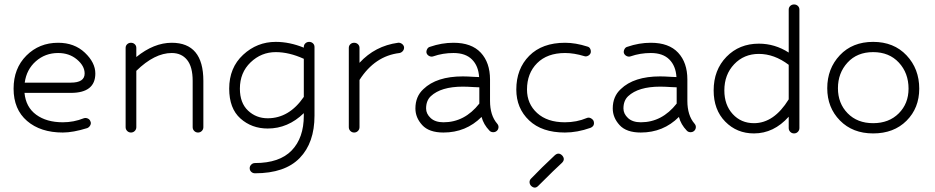

<svg xmlns="http://www.w3.org/2000/svg" viewBox="-20 -588 4196 862"><path d="M262 7Q162 7 101.5 -45Q41 -97 41 -190Q41 -281 98.5 -338.5Q156 -396 241 -396Q314 -396 361 -351.5Q408 -307 408 -258Q408 -171 298 -171H90Q96 -107 142.5 -73Q189 -39 262 -39Q311 -39 356 -57Q365 -60 374 -56Q383 -52 386 -43Q390 -35 385.5 -26Q381 -17 372 -13Q308 7 262 7ZM241 -350Q183 -350 141 -313Q99 -276 91 -217H298Q360 -217 360 -258Q360 -292 325.5 -321Q291 -350 241 -350Z M544 -17V-373Q544 -383 551 -389.5Q558 -396 568 -396Q578 -396 585 -389.5Q592 -383 592 -373V-332Q671 -396 751 -396Q893 -396 893 -225V-17Q893 -7 886 0Q879 7 869 7Q859 7 852 0Q845 -7 845 -17V-225Q845 -288 820 -319Q795 -350 751 -350Q674 -350 592 -270V-17Q592 -7 585 0Q578 7 568 7Q558 7 551 0Q544 -7 544 -17Z M1182 -11Q1110 -11 1059.5 -56Q1009 -101 1009 -190Q1009 -284 1071.5 -342Q1134 -400 1218 -400Q1280 -400 1344 -374V-377Q1344 -387 1351 -393.5Q1358 -400 1368 -400Q1378 -400 1385 -393.5Q1392 -387 1392 -377V-69Q1392 53 1325.5 121.5Q1259 190 1125 190Q1115 190 1108 183.5Q1101 177 1101 167Q1101 158 1108 151Q1115 144 1125 144Q1235 144 1289.5 87.5Q1344 31 1344 -69V-80Q1273 -11 1182 -11ZM1182 -57Q1278 -57 1344 -153V-324Q1278 -354 1218 -354Q1153 -354 1105 -308Q1057 -262 1057 -190Q1057 -126 1093.5 -91.5Q1130 -57 1182 -57Z M1546 -17V-373Q1546 -383 1553 -389.5Q1560 -396 1570 -396Q1580 -396 1587 -389.5Q1594 -383 1594 -373V-306Q1664 -382 1767 -396Q1776 -397 1784 -391.5Q1792 -386 1794 -377Q1795 -367 1789 -359.5Q1783 -352 1774 -350Q1663 -337 1594 -229V-17Q1594 -7 1587 0Q1580 7 1570 7Q1560 7 1553 0Q1546 -7 1546 -17Z M1971 7Q1906 7 1875.5 -26.5Q1845 -60 1845 -101Q1845 -155 1881 -188Q1940 -245 2058 -245Q2068 -245 2080 -244.5Q2092 -244 2107 -243Q2122 -242 2131 -242Q2128 -292 2099 -321Q2070 -350 2016 -350Q1968 -350 1925 -335Q1916 -332 1907 -336.5Q1898 -341 1895 -350Q1893 -358 1897.5 -367Q1902 -376 1911 -378Q1963 -396 2016 -396Q2097 -396 2138.5 -351.5Q2180 -307 2180 -231V-135Q2180 -70 2212 -33Q2219 -25 2218 -15.5Q2217 -6 2210 0Q2203 6 2193 5.5Q2183 5 2177 -2Q2151 -29 2142 -63Q2072 7 1971 7ZM2132 -123V-196Q2123 -196 2108 -197Q2093 -198 2080.5 -198.5Q2068 -199 2058 -199Q1960 -199 1914 -156Q1893 -136 1893 -101Q1893 -77 1913.5 -58Q1934 -39 1971 -39Q2066 -39 2132 -123Z M2516 7Q2413 7 2355.5 -47.5Q2298 -102 2298 -186Q2298 -279 2356 -337.5Q2414 -396 2517 -396Q2564 -396 2617 -379Q2626 -377 2630 -368.5Q2634 -360 2632 -351Q2629 -342 2620 -337.5Q2611 -333 2603 -336Q2557 -350 2517 -350Q2437 -350 2391.5 -304.5Q2346 -259 2346 -186Q2346 -122 2391.5 -80.5Q2437 -39 2516 -39Q2569 -39 2614 -58Q2623 -62 2632 -57.5Q2641 -53 2645 -45Q2652 -23 2631 -14Q2572 7 2516 7ZM2365 247Q2358 240 2357.5 230.5Q2357 221 2364 214Q2411 165 2471 109Q2488 94 2504 110Q2519 127 2503 143Q2474 169 2397 246Q2382 262 2365 247Z M2857 7Q2792 7 2761.5 -26.5Q2731 -60 2731 -101Q2731 -155 2767 -188Q2826 -245 2944 -245Q2954 -245 2966 -244.5Q2978 -244 2993 -243Q3008 -242 3017 -242Q3014 -292 2985 -321Q2956 -350 2902 -350Q2854 -350 2811 -335Q2802 -332 2793 -336.5Q2784 -341 2781 -350Q2779 -358 2783.5 -367Q2788 -376 2797 -378Q2849 -396 2902 -396Q2983 -396 3024.5 -351.5Q3066 -307 3066 -231V-135Q3066 -70 3098 -33Q3105 -25 3104 -15.5Q3103 -6 3096 0Q3089 6 3079 5.5Q3069 5 3063 -2Q3037 -29 3028 -63Q2958 7 2857 7ZM3018 -123V-196Q3009 -196 2994 -197Q2979 -198 2966.5 -198.5Q2954 -199 2944 -199Q2846 -199 2800 -156Q2779 -136 2779 -101Q2779 -77 2799.5 -58Q2820 -39 2857 -39Q2952 -39 3018 -123Z M3521 -13V-64Q3454 11 3365 11Q3288 11 3236 -42Q3184 -95 3184 -182Q3184 -274 3241.5 -333Q3299 -392 3387 -392Q3459 -392 3521 -352V-545Q3521 -555 3528 -561.5Q3535 -568 3545 -568Q3555 -568 3562 -561.5Q3569 -555 3569 -545V-13Q3569 -3 3562 4Q3555 11 3545 11Q3535 11 3528 4Q3521 -3 3521 -13ZM3365 -35Q3455 -35 3521 -142V-297Q3456 -346 3387 -346Q3320 -346 3276 -299.5Q3232 -253 3232 -182Q3232 -117 3269.5 -76Q3307 -35 3365 -35Z M3900 11Q3808 11 3751 -47Q3694 -105 3694 -192Q3694 -280 3750.5 -340Q3807 -400 3900 -400Q3993 -400 4050 -339.5Q4107 -279 4107 -190Q4107 -103 4050 -46Q3993 11 3900 11ZM4059 -190Q4059 -260 4015.5 -307Q3972 -354 3900 -354Q3828 -354 3785 -307Q3742 -260 3742 -192Q3742 -124 3785.5 -79.5Q3829 -35 3900 -35Q3971 -35 4015 -79Q4059 -123 4059 -190Z"/></svg>

Font: Hoogli
Style: Regular
Weight: 400
Designer: Anand Singh Naorem
Foundry: Brand New Type
Version: Version 1.00 b007